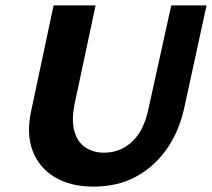

<svg xmlns="http://www.w3.org/2000/svg" viewBox="-20 -678 787 713"><path d="M327 15Q243 15 184.5 -19.5Q126 -54 101.5 -117Q77 -180 96 -267L179 -658H335L257 -292Q245 -232 256 -191.5Q267 -151 296.5 -131Q326 -111 366 -111Q426 -111 469.5 -151Q513 -191 530 -268L616 -658H747L663 -272Q644 -188 598.5 -123.5Q553 -59 485 -22Q417 15 327 15Z"/></svg>

Font: Ysabeau Office ExtraBold
Style: Italic
Weight: 800
Italic angle: -12°
Designer: Christian Thalmann (Catharsis Fonts)
Version: Version 2.001;gftools[0.9.30]; featfreeze: tnum,lnum,ss02